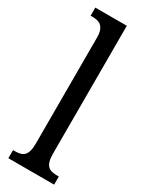

<svg xmlns="http://www.w3.org/2000/svg" viewBox="-200 -800 654 839"><g transform="rotate(30 126.5 -380.0)"><path d="M11 0H242V-41H233C194 -41 170 -52 170 -115V-760H11V-719H21C52 -719 83 -710 83 -651V-115C83 -52 59 -41 21 -41H11Z"/></g></svg>

Font: Noto Serif Devanagari ExtraCondensed
Style: Regular
Weight: 400
Width: 2
Designer: Universal Thirst, Indian Type Foundry and the Monotype Design Team
Foundry: Monotype Imaging Inc.
Version: Version 2.004